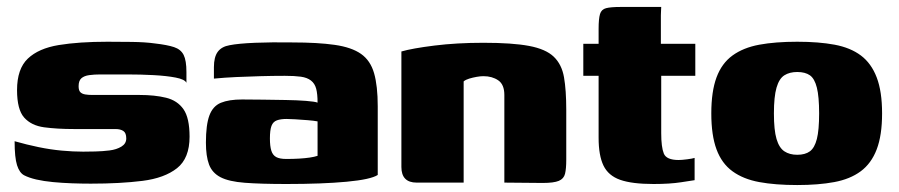

<svg xmlns="http://www.w3.org/2000/svg" viewBox="-20 -525 2584 552"><path d="M241 3Q215 3 187 2Q159 1 132.5 -1.5Q106 -4 84 -9Q63 -14 49.5 -21Q36 -28 29 -50Q22 -72 22 -119Q57 -109 91 -102Q125 -95 157.5 -92Q190 -89 219 -89Q233 -89 254 -89.5Q275 -90 295 -92.5Q315 -95 329 -103.5Q343 -112 343 -127Q343 -143 334.5 -148.5Q326 -154 312 -154H193Q144 -154 107 -159Q70 -164 49.5 -187Q29 -210 29 -266Q29 -327 60 -356.5Q91 -386 149 -395.5Q207 -405 289 -405Q319 -405 358.5 -404.5Q398 -404 426 -400Q461 -396 480.5 -389.5Q500 -383 508 -367Q516 -351 516 -318V-287Q511 -297 485 -302Q459 -307 422 -309Q385 -311 344.5 -311Q304 -311 269 -311Q251 -311 236.5 -309Q222 -307 214 -300Q206 -293 206 -277Q206 -265 211 -260Q216 -255 225 -253.5Q234 -252 245 -252H381Q425 -252 457.5 -244Q490 -236 507.5 -211Q525 -186 525 -132Q525 -70 489 -41.5Q453 -13 389.5 -5Q326 3 241 3Z M804 4Q730 4 684 0.5Q638 -3 614 -15.5Q590 -28 581 -52Q572 -76 572 -115Q572 -166 582 -193Q592 -220 615 -229.5Q638 -239 676 -239Q702 -239 735.5 -238.5Q769 -238 801.5 -237.5Q834 -237 859.5 -235Q885 -233 893 -230Q893 -255 889 -270Q885 -285 874 -293.5Q863 -302 845 -304.5Q827 -307 799 -307Q764 -307 728.5 -306Q693 -305 659.5 -303.5Q626 -302 595 -299V-332Q595 -361 606 -376Q617 -391 640 -395Q665 -400 713.5 -402Q762 -404 820 -403Q894 -403 942.5 -396Q991 -389 1018 -370Q1045 -351 1055.5 -314.5Q1066 -278 1066 -219V-22Q1046 -9 976.5 -2.5Q907 4 804 4ZM803 -68Q823 -68 840 -69Q857 -70 870.5 -72Q884 -74 893 -77V-176Q883 -178 864.5 -179.5Q846 -181 829 -182Q812 -183 804 -183Q787 -183 776 -179Q765 -175 760.5 -163Q756 -151 756 -127Q756 -105 760 -92Q764 -79 774 -73.5Q784 -68 803 -68Z M1178 0Q1134 0 1134 -45V-377Q1165 -386 1229 -394Q1293 -402 1370 -402Q1453 -402 1501 -393Q1549 -384 1572 -362Q1595 -340 1601.5 -303Q1608 -266 1608 -209V-66Q1608 -40 1604.5 -25.5Q1601 -11 1586.5 -5Q1572 1 1540 1L1430 0V-252Q1430 -282 1412.5 -294Q1395 -306 1370 -306Q1361 -306 1350 -304Q1339 -302 1329 -299Q1319 -296 1313 -291V0Z M1859 4Q1797 4 1763 -8Q1729 -20 1715 -49Q1701 -78 1701 -129V-307H1657V-399H1701V-442Q1701 -471 1705 -484.5Q1709 -498 1722.5 -501.5Q1736 -505 1764 -505H1881Q1881 -500 1880.5 -494Q1880 -488 1880 -481V-399H1979V-307H1881V-142Q1881 -102 1888.5 -83.5Q1896 -65 1931 -65Q1940 -65 1955.5 -67Q1971 -69 1977 -71V-7Q1970 -6 1938 -1Q1906 4 1859 4Z M2272 7Q2209 7 2163 -1.5Q2117 -10 2086 -32.5Q2055 -55 2040 -95.5Q2025 -136 2025 -199Q2025 -262 2040 -302.5Q2055 -343 2086 -365.5Q2117 -388 2163 -396.5Q2209 -405 2272 -405Q2334 -405 2379.5 -396.5Q2425 -388 2455 -365.5Q2485 -343 2500.5 -302.5Q2516 -262 2516 -199Q2516 -136 2500.5 -95.5Q2485 -55 2454.5 -32.5Q2424 -10 2378.5 -1.5Q2333 7 2272 7ZM2272 -80Q2295 -80 2308.5 -90Q2322 -100 2328.5 -125.5Q2335 -151 2335 -199Q2335 -247 2328.5 -273Q2322 -299 2308.5 -308.5Q2295 -318 2272 -318Q2250 -318 2235 -308.5Q2220 -299 2212.5 -273Q2205 -247 2205 -199Q2205 -151 2212.5 -125.5Q2220 -100 2235 -90Q2250 -80 2272 -80Z"/></svg>

Font: Genos ExtraBold
Style: Regular
Weight: 800
Designer: Robert E. Leuschke
Foundry: Robert E. Leuschke
Version: Version 1.010